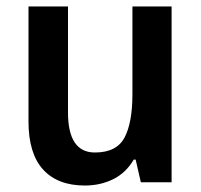

<svg xmlns="http://www.w3.org/2000/svg" viewBox="-20 -563 621 593"><path d="M510 -543V0H415L399 -70H393Q369 -29 329.5 -9.5Q290 10 242 10Q158 10 113 -39.5Q68 -89 68 -188V-543H190V-216Q190 -92 273 -92Q340 -92 364.5 -138Q389 -184 389 -272V-543Z"/></svg>

Font: Noto Sans Georgian SemiCondensed SemiBold
Style: Regular
Weight: 600
Width: 4
Designer: Monotype Design Team, Akaki Razmadze
Foundry: Google LLC
Version: Version 2.005; ttfautohint (v1.8.4.7-5d5b)